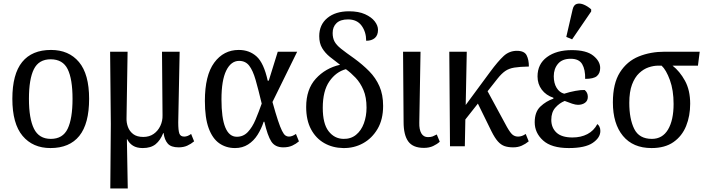

<svg xmlns="http://www.w3.org/2000/svg" viewBox="-20 -829 4001 1088"><path d="M266 10Q166 10 108 -59Q50 -128 50 -269Q50 -409 105.5 -477.5Q161 -546 269 -546Q370 -546 427.5 -477.5Q485 -409 485 -269Q485 -128 429.5 -59Q374 10 266 10ZM268 -42Q336 -42 363.5 -99.5Q391 -157 391 -269Q391 -381 363.5 -437Q336 -493 267 -493Q200 -493 172 -437Q144 -381 144 -269Q144 -157 172.5 -99.5Q201 -42 268 -42Z M605 239 608 -126 604 -536H703L697 -160Q696 -134 705 -109.5Q714 -85 735 -69Q756 -53 792 -53Q826 -53 850.5 -70Q875 -87 888.5 -115.5Q902 -144 901 -176L898 -536H998L990 -136Q990 -89 996.5 -72Q1003 -55 1024 -55Q1043 -55 1063 -70L1080 -28Q1062 -13 1041 -3.5Q1020 6 992 6Q949 6 930.5 -15.5Q912 -37 907 -75H905Q889 -34 862 -12Q835 10 789 10Q755 10 733.5 -3.5Q712 -17 701 -40H699L704 239Z M1312 10Q1261 10 1222.5 -17Q1184 -44 1162.5 -102.5Q1141 -161 1141 -257Q1141 -402 1194 -474Q1247 -546 1333 -546Q1393 -546 1434 -509Q1475 -472 1497 -372H1503L1554 -536H1664L1524 -251Q1542 -186 1555 -147Q1568 -108 1578 -88Q1588 -68 1597 -61.5Q1606 -55 1617 -55Q1627 -55 1637 -59Q1647 -63 1657 -70L1674 -28Q1658 -14 1636.5 -4Q1615 6 1585 6Q1539 6 1517.5 -27Q1496 -60 1478 -139H1474Q1461 -99 1439.5 -65Q1418 -31 1386 -10.5Q1354 10 1312 10ZM1322 -54Q1359 -54 1384.5 -81Q1410 -108 1428 -151Q1446 -194 1463 -242Q1444 -322 1428.5 -376Q1413 -430 1392 -457Q1371 -484 1335 -484Q1289 -484 1262 -429Q1235 -374 1235 -266Q1235 -54 1322 -54Z M1925 10Q1865 9 1817.5 -18Q1770 -45 1742.5 -96.5Q1715 -148 1715 -223Q1715 -323 1769.5 -383Q1824 -443 1907 -462Q1876 -485 1849 -507Q1822 -529 1805.5 -556.5Q1789 -584 1789 -624Q1789 -689 1835 -727Q1881 -765 1958 -765Q2012 -765 2048.5 -748.5Q2085 -732 2103.5 -708Q2122 -684 2122 -660Q2122 -629 2104 -613.5Q2086 -598 2055 -598Q2055 -648 2029 -683.5Q2003 -719 1952 -719Q1909 -719 1887 -698Q1865 -677 1865 -642Q1865 -614 1875.5 -594Q1886 -574 1913 -552.5Q1940 -531 1987 -498Q2035 -463 2072 -425.5Q2109 -388 2130 -340.5Q2151 -293 2151 -229Q2151 -152 2119.5 -98.5Q2088 -45 2037 -17Q1986 11 1925 10ZM1926 -42Q1968 -41 1997.5 -65Q2027 -89 2042 -130Q2057 -171 2057 -219Q2057 -278 2039.5 -319Q2022 -360 1995 -388.5Q1968 -417 1940 -437Q1884 -422 1846.5 -368Q1809 -314 1809 -218Q1809 -128 1842 -85.5Q1875 -43 1926 -42Z M2382 9Q2320 9 2293.5 -27.5Q2267 -64 2267 -138L2264 -536H2363L2356 -134Q2355 -95 2367.5 -73.5Q2380 -52 2405 -52Q2422 -52 2432 -56Q2442 -60 2455 -67L2472 -26Q2457 -12 2434.5 -1.5Q2412 9 2382 9Z M2530 0 2526 -536H2625L2619 -234L2757 -421Q2802 -482 2834 -511.5Q2866 -541 2909 -541Q2951 -541 2964 -516Q2977 -491 2977 -452Q2925 -451 2894.5 -446Q2864 -441 2843 -426.5Q2822 -412 2799 -383L2743 -312L2853 -109Q2873 -74 2886 -64.5Q2899 -55 2916 -55Q2938 -55 2959 -70L2976 -28Q2958 -13 2936.5 -3.5Q2915 6 2888 6Q2860 6 2839.5 -1Q2819 -8 2801.5 -27.5Q2784 -47 2765 -85L2688 -242L2617 -152L2614 0Z M3203 10Q3105 10 3057.5 -33Q3010 -76 3010 -136Q3010 -195 3042.5 -225.5Q3075 -256 3116 -270V-275Q3074 -289 3050 -321Q3026 -353 3026 -396Q3026 -466 3079.5 -505.5Q3133 -545 3220 -545Q3303 -545 3342 -513.5Q3381 -482 3381 -444Q3381 -414 3362.5 -398Q3344 -382 3296 -382Q3297 -435 3279 -465.5Q3261 -496 3214 -496Q3166 -496 3142 -467.5Q3118 -439 3118 -397Q3118 -358 3134 -331.5Q3150 -305 3177 -298Q3208 -308 3240.5 -314Q3273 -320 3293 -319Q3311 -305 3311 -280Q3311 -258 3295 -246.5Q3279 -235 3255 -235Q3242 -235 3222 -241.5Q3202 -248 3180 -257Q3150 -245 3127 -219Q3104 -193 3104 -150Q3104 -105 3133.5 -77.5Q3163 -50 3224 -50Q3272 -50 3308.5 -69Q3345 -88 3365 -126Q3372 -121 3377 -111Q3382 -101 3382 -87Q3382 -49 3339 -19.5Q3296 10 3203 10ZM3222 -606 3189 -620 3225 -776Q3231 -802 3249 -807Q3267 -812 3289 -802.5Q3311 -793 3330 -776V-764Z M3672 10Q3567 10 3510 -59Q3453 -128 3453 -249Q3453 -356 3493 -419Q3533 -482 3599.5 -509Q3666 -536 3747 -536H3945L3935 -457H3791Q3832 -425 3861.5 -371.5Q3891 -318 3891 -241Q3891 -172 3868 -115Q3845 -58 3796.5 -24Q3748 10 3672 10ZM3674 -42Q3734 -42 3765.5 -95Q3797 -148 3797 -240Q3797 -318 3776 -375.5Q3755 -433 3729 -457H3710Q3684 -457 3655.5 -447.5Q3627 -438 3602 -414.5Q3577 -391 3561.5 -350Q3546 -309 3546 -246Q3546 -155 3574 -98.5Q3602 -42 3674 -42Z"/></svg>

Font: Noto Serif SemiCondensed
Style: Regular
Weight: 400
Width: 4
Designer: Monotype Design Team
Foundry: Monotype Imaging Inc.
Version: Version 2.013